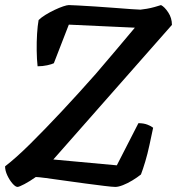

<svg xmlns="http://www.w3.org/2000/svg" viewBox="-28 -736 697 756"><path d="M41 0Q33 0 21.5 -13Q10 -26 1 -45Q-8 -64 -8 -81Q35 -114 92 -170.5Q149 -227 215 -297.5Q281 -368 349 -445Q388 -490 429 -539Q470 -588 503 -627L243 -639L184 -487Q176 -483 158 -479Q140 -475 120 -475Q117 -502 116.5 -536.5Q116 -571 118 -603Q120 -635 124 -657Q134 -667 151 -677.5Q168 -688 187 -697Q206 -706 221 -711Q236 -716 243 -716Q250 -716 278.5 -714.5Q307 -713 346 -710.5Q385 -708 423 -705Q461 -702 489.5 -700Q518 -698 525 -698Q535 -699 550 -701.5Q565 -704 581 -708.5Q597 -713 606 -716Q620 -709 634.5 -687Q649 -665 649 -638L182 -108L432 -85L517 -251Q538 -251 553 -245Q568 -239 575 -233Q568 -200 560.5 -165Q553 -130 544 -100Q535 -70 527 -49Q512 -37 493 -25.5Q474 -14 456 -7Q438 0 426 0Q415 0 382.5 -4Q350 -8 308 -13.5Q266 -19 224.5 -25Q183 -31 152.5 -35Q122 -39 113 -39Q89 -22 68 -11Q47 0 41 0Z"/></svg>

Font: Texturina 12pt SemiBold
Style: Italic
Weight: 600
Italic angle: -11°
Version: Version 1.002